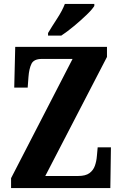

<svg xmlns="http://www.w3.org/2000/svg" viewBox="-20 -951 619 971"><path d="M36 0V-50L347 -653H192Q151 -653 139 -628Q127 -603 124 -562L120 -508H52L57 -714H521V-663L209 -61H375Q413 -61 432.5 -75.5Q452 -90 460 -113Q468 -136 470 -162L474 -206H541L538 0ZM223 -784Q242 -816 268.5 -856.5Q295 -897 308 -931H457V-921Q447 -904 418 -876Q389 -848 354 -819Q319 -790 290 -771H223Z"/></svg>

Font: Noto Serif Khmer ExtraCondensed ExtraBold
Style: Regular
Weight: 800
Width: 2
Designer: Danh Hong and the Monotype Design Team
Foundry: Monotype Imaging Inc.
Version: Version 2.004; ttfautohint (v1.8.4.7-5d5b)